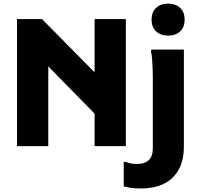

<svg xmlns="http://www.w3.org/2000/svg" viewBox="-20 -828 1136 1088"><path d="M76.4 0V-720H218L516 -418.1V-720H693.2V0H516V-184.1L253.6 -451.8V0ZM779.6 240Q748.4 240 724 236.7Q699.5 233.4 681.2 228V89.2H692Q706.1 94.6 719.9 97.9Q733.6 101.2 756 101.2Q799.8 101.2 822.9 79.4Q846 57.7 846 11.4V-380.4Q846 -400.4 845.2 -431Q844.3 -461.6 842.1 -491.2Q839.9 -520.8 835.2 -538.8L838.6 -546.8H1022V0.4Q1022 81.2 992 134.3Q962 187.4 907.6 213.7Q853.2 240 779.6 240ZM932.6 -626Q891.5 -626 865.3 -649.5Q839 -673 839 -716.8Q839 -760.6 865.3 -784.1Q891.5 -807.6 932.6 -807.6Q974 -807.6 1000.1 -784.1Q1026.2 -760.6 1026.2 -716.8Q1026.2 -673 1000.1 -649.5Q974 -626 932.6 -626Z"/></svg>

Font: Kufam
Style: Regular
Weight: 400
Designer: Wael Morcos, Artur Schmal
Foundry: Original Type
Version: Version 1.301; ttfautohint (v1.8.3)